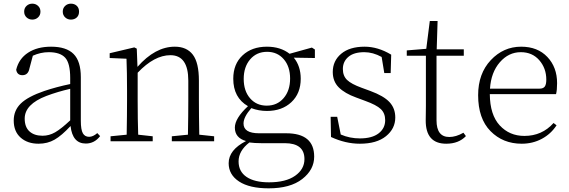

<svg xmlns="http://www.w3.org/2000/svg" viewBox="-20 -779 3141 1059"><path d="M371.1 -670.9Q352.5 -670.9 339.4 -683.1Q326.2 -695.3 326.2 -714.8Q326.2 -734.4 339.4 -746.6Q352.5 -758.8 371.1 -758.8Q390.6 -758.8 403.3 -747.1Q416 -735.4 416 -714.8Q416 -694.3 403.3 -682.6Q390.6 -670.9 371.1 -670.9ZM189.9 -683.1Q176.8 -670.9 158.2 -670.9Q139.6 -670.9 126.5 -683.1Q113.3 -695.3 113.3 -714.8Q113.3 -734.4 126.5 -746.6Q139.6 -758.8 158.2 -758.8Q176.8 -758.8 189.9 -746.6Q203.1 -734.4 203.1 -714.8Q203.1 -695.3 189.9 -683.1ZM367.2 -115.2V-289.1Q298.8 -273.4 236.3 -250Q116.2 -204.1 116.2 -125Q116.2 -78.1 142.6 -54.2Q168.9 -30.3 214.8 -30.3Q251 -30.3 284.2 -49.3Q317.4 -68.4 367.2 -115.2ZM516.6 -44.9 532.2 -28.3Q501 12.7 453.1 12.7Q379.9 12.7 369.1 -84Q320.3 -31.2 281.2 -8.8Q242.2 13.7 192.4 13.7Q131.8 13.7 93.8 -20Q55.7 -53.7 55.7 -114.3Q55.7 -169.9 94.7 -208Q133.8 -246.1 224.6 -277.3Q292 -299.8 367.2 -315.4V-348.6Q367.2 -430.7 339.4 -460.9Q311.5 -491.2 249 -491.2Q204.1 -491.2 161.1 -471.7L142.6 -402.3Q135.7 -364.3 103.5 -364.3Q74.2 -364.3 69.3 -394.5Q84 -455.1 134.8 -488.3Q185.5 -521.5 261.7 -521.5Q345.7 -521.5 385.7 -481.4Q425.8 -441.4 425.8 -353.5V-113.3Q425.8 -63.5 437 -43.9Q448.2 -24.4 471.7 -24.4Q493.2 -24.4 516.6 -44.9Z M1079.1 -36.1 1161.1 -27.3V0H927.7V-27.3L1016.6 -36.1Q1018.6 -145.5 1018.6 -225.6V-334Q1018.6 -474.6 919.9 -474.6Q831.1 -474.6 739.3 -377.9V-225.6Q739.3 -118.2 742.2 -36.1L822.3 -27.3V0H589.8V-27.3L678.7 -36.1Q680.7 -145.5 680.7 -225.6V-281.2Q680.7 -380.9 677.7 -455.1L585 -459V-485.4L720.7 -517.6L734.4 -510.7L738.3 -410.2Q835.9 -521.5 944.3 -521.5Q1009.8 -521.5 1043.5 -477.5Q1077.1 -433.6 1077.1 -334V-225.6Q1077.1 -143.6 1079.1 -36.1Z M1451.2 -196.3Q1508.8 -196.3 1544.4 -237.8Q1580.1 -279.3 1580.1 -345.7Q1580.1 -412.1 1544.9 -452.6Q1509.8 -493.2 1453.1 -493.2Q1395.5 -493.2 1359.9 -451.7Q1324.2 -410.2 1324.2 -343.8Q1324.2 -277.3 1359.4 -236.8Q1394.5 -196.3 1451.2 -196.3ZM1550.8 10.7H1420.9Q1383.8 10.7 1355.5 6.8Q1295.9 52.7 1295.9 111.3Q1295.9 167 1339.8 196.8Q1383.8 226.6 1463.9 226.6Q1556.6 226.6 1607.9 190.4Q1659.2 154.3 1659.2 98.6Q1659.2 10.7 1550.8 10.7ZM1716.8 -505.9V-459L1600.6 -460.9Q1638.7 -414.1 1638.7 -344.7Q1638.7 -263.7 1586.9 -215.3Q1535.2 -167 1452.1 -167Q1407.2 -167 1366.2 -182.6Q1323.2 -133.8 1323.2 -97.7Q1323.2 -43.9 1409.2 -43.9H1558.6Q1712.9 -43.9 1712.9 85Q1712.9 157.2 1647 208.5Q1581.1 259.8 1461.9 259.8Q1356.4 259.8 1298.8 222.2Q1241.2 184.6 1241.2 121.1Q1241.2 47.9 1336.9 -1Q1275.4 -18.6 1275.4 -75.2Q1275.4 -126 1347.7 -193.4Q1266.6 -240.2 1266.6 -344.7Q1266.6 -425.8 1317.9 -473.6Q1369.1 -521.5 1452.1 -521.5Q1527.3 -521.5 1577.1 -482.4L1700.2 -516.6Z M1974.6 -294.9 2022.5 -277.3Q2096.7 -250 2128.4 -215.8Q2160.2 -181.6 2160.2 -130.9Q2160.2 -69.3 2108.9 -27.8Q2057.6 13.7 1964.8 13.7Q1885.7 13.7 1805.7 -23.4L1803.7 -134.8H1839.8L1859.4 -37.1Q1909.2 -15.6 1964.8 -15.6Q2032.2 -15.6 2068.4 -43.5Q2104.5 -71.3 2104.5 -116.2Q2104.5 -154.3 2080.6 -177.2Q2056.6 -200.2 1994.1 -222.7L1944.3 -241.2Q1881.8 -263.7 1848.6 -296.9Q1815.4 -330.1 1815.4 -381.8Q1815.4 -443.4 1861.8 -482.4Q1908.2 -521.5 1991.2 -521.5Q2064.5 -521.5 2137.7 -477.5L2134.8 -376H2099.6L2085 -464.8Q2037.1 -491.2 1989.3 -491.2Q1931.6 -491.2 1901.4 -465.3Q1871.1 -439.5 1871.1 -398.4Q1871.1 -360.4 1894.5 -337.9Q1918 -315.4 1974.6 -294.9Z M2536.1 -46.9 2549.8 -28.3Q2509.8 13.7 2441.4 13.7Q2327.1 13.7 2328.1 -116.2Q2328.1 -127 2328.6 -151.9Q2329.1 -176.8 2329.1 -195.3V-471.7H2223.6V-501L2331.1 -509.8L2350.6 -663.1H2393.6L2388.7 -506.8H2538.1V-471.7H2387.7V-115.2Q2387.7 -23.4 2458 -23.4Q2495.1 -23.4 2536.1 -46.9Z M2682.6 -290H2955.1Q2976.6 -290 2984.9 -301.8Q2993.2 -313.5 2993.2 -339.8Q2993.2 -402.3 2954.6 -446.8Q2916 -491.2 2852.5 -491.2Q2785.2 -491.2 2736.8 -435.5Q2688.5 -379.9 2682.6 -290ZM3046.9 -259.8H2681.6Q2682.6 -145.5 2736.3 -87.4Q2790 -29.3 2872.1 -29.3Q2969.7 -29.3 3033.2 -100.6L3049.8 -87.9Q3018.6 -40 2968.3 -13.2Q2918 13.7 2857.4 13.7Q2753.9 13.7 2685.5 -55.7Q2617.2 -125 2617.2 -253.9Q2617.2 -373 2687 -447.3Q2756.8 -521.5 2854.5 -521.5Q2945.3 -521.5 2999 -464.8Q3052.7 -408.2 3052.7 -320.3Q3052.7 -281.2 3046.9 -259.8Z"/></svg>

Font: GenYoMin TW TTF ExtraLight
Style: Regular
Weight: 250
Version: Version 1.300